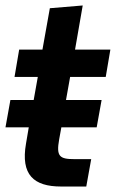

<svg xmlns="http://www.w3.org/2000/svg" viewBox="-24 -681 444 701"><path d="M-4 -216H81L71 -157C51 -43 99 0 199 0H291L309 -100H248C193 -100 181 -110 192 -172L200 -216H329L347 -316H217L232 -400H362L379 -500H250L278 -661L158 -651L131 -500H46L29 -400H114L99 -316H14Z"/></svg>

Font: Uncut Sans Semibold
Style: Italic
Weight: 600
Italic angle: -10°
Designer: Kasper Nordkvist
Foundry: Uncut Type
Version: Version 1.111;FEAKit 1.0